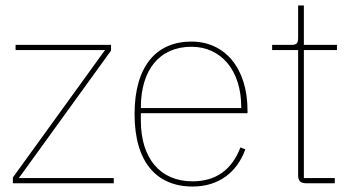

<svg xmlns="http://www.w3.org/2000/svg" viewBox="-20 -670 1295 702"><path d="M396 0V-19H49L386 -485V-506H37V-487H364L27 -21V0Z M684 12C781 12 847 -41 877 -124L859 -131C828 -49 769 -7 684 -7C564 -7 495 -93 495 -229V-256H885V-266C885 -421 802 -518 680 -518C550 -518 472 -426 472 -253C472 -78 552 12 684 12ZM680 -499C789 -499 862 -412 862 -279V-275H495V-277C495 -413 562 -499 680 -499Z M1204 0V-19H1091V-487H1212V-506H1091V-650H1070V-531C1070 -513 1065 -506 1047 -506H975V-487H1070V-29C1070 -9 1079 0 1099 0Z"/></svg>

Font: IBM Plex Devanagari Thin
Style: Regular
Weight: 100
Designer: Mike Abbink, Paul van der Laan, Pieter van Rosmalen, Erin McLaughlin
Foundry: Bold Monday
Version: Version 1.0